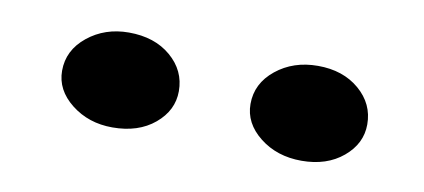

<svg xmlns="http://www.w3.org/2000/svg" viewBox="-31 -995 629 285"><g transform="rotate(10 283.0 -852.5)"><path d="M431 -781Q394 -781 368 -801.5Q342 -822 342 -851Q342 -882 368 -903Q394 -924 431 -924Q469 -924 493.5 -903Q518 -882 518 -851Q518 -822 493.5 -801.5Q469 -781 431 -781ZM146 -781Q110 -781 84 -801.5Q58 -822 58 -851Q58 -882 84 -903Q110 -924 146 -924Q185 -924 209.5 -903Q234 -882 234 -851Q234 -822 209.5 -801.5Q185 -781 146 -781Z"/></g></svg>

Font: BioRhyme SemiExpanded ExtraBold
Style: Regular
Weight: 800
Width: 6
Designer: Aoife Mooney
Foundry: Aoife Mooney Type
Version: Version 1.600;gftools[0.9.33]